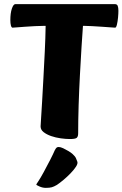

<svg xmlns="http://www.w3.org/2000/svg" viewBox="-20 -659 592 928"><path d="M318.1 13Q298 13 273.5 9.6Q249 6.2 227 -1.4Q205.1 -9.1 190.6 -20.5Q176.2 -31.9 176.2 -48Q176.2 -52.5 178.4 -84.5Q180.7 -116.4 183.5 -167.3Q186.4 -218.3 189.8 -280.9Q193.1 -343.6 196.4 -409Q199.6 -474.4 200.6 -534.1H196.1Q174.6 -534.1 149.3 -532.7Q124 -531.3 100.8 -529.7Q77.5 -528.1 60.9 -526.7Q44.2 -525.3 41 -525.3Q35.5 -525.3 32.7 -536Q30 -546.7 30 -561.5Q30 -595.9 37.4 -617.4Q44.8 -639 54 -639H535.5Q545.6 -639 548.9 -630.7Q552.3 -622.4 552.3 -606.6Q552.3 -593.3 550.5 -573.9Q548.6 -554.4 545.1 -539.9Q541.6 -525.3 536.6 -525.3Q533.3 -525.3 515.3 -526.7Q497.3 -528.1 473 -529.7Q448.8 -531.3 424.7 -532.7Q400.7 -534.1 384.7 -534.1H381Q378 -494.8 374.1 -432.6Q370.2 -370.5 366.4 -297.9Q362.5 -225.3 360.1 -151.6Q357.8 -77.9 357.8 -14.6Q357.8 0.7 351.2 6.8Q344.7 13 318.1 13ZM201.2 249Q185.9 249 170.7 242.2Q155.4 235.4 155.4 233.4Q155.4 231.4 164.9 217.7Q175.5 201.9 191.5 172.5Q207.5 143.1 222.6 113.6Q237.7 84 244.6 67.6Q249.6 58 253.3 54.8Q256.9 51.5 263.7 51.5Q272.5 51.5 285.1 57.4Q297.6 63.3 310.6 71Q323.5 78.7 330.8 85.4Q343.3 96.7 347.1 105.6Q350.9 114.5 353.9 122.8Q356.9 131.7 347.2 146.7Q337.4 161.7 320.7 179Q303.9 196.4 286.1 211.1Q268.4 225.8 255.1 234.7Q240.6 243.2 230.2 246.1Q219.8 249 201.2 249Z"/></svg>

Font: Briem Hand Thin
Style: Regular
Weight: 100
Designer: Gunnlaugur SE Briem, Eben Sorkin
Foundry: Sorkin Type Co.
Version: Version 1.003